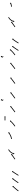

<svg xmlns="http://www.w3.org/2000/svg" viewBox="2248 -2746 512 5057"><g transform="rotate(-90 2504.5 -217.0)"><path d="M-2 3Q-1 1 1 -1Q3 -5 6 -8Q9 -13 13 -17Q17 -23 21 -28Q26 -34 31 -40Q36 -46 41 -52Q46 -59 51 -65Q57 -72 62 -78Q68 -84 73 -90Q78 -96 83 -101V-102Q87 -107 92 -112Q96 -116 100 -120Q103 -123 106 -126Q108 -129 109 -130Q110 -131 111 -132L101 -141L134 -142L135 -109L125 -118Q125 -117 124 -117Q122 -115 120 -113Q117 -110 114 -106Q111 -102 107 -98Q102 -93 98 -88Q93 -83 88 -77Q83 -71 77 -65Q72 -59 67 -52Q62 -46 56 -40Q51 -34 46 -27Q42 -21 37 -16Q33 -10 29 -5Q25 -1 22 4Q19 7 17 11Q15 13 14 15Q13 16 12 17L-4 5Q-3 4 -2 3ZM212 2Q214 0 215 -3Q218 -6 220 -10Q222 -13 227 -20Q231 -25 234 -31Q238 -37 243 -43Q247 -50 252 -56Q257 -63 261 -70Q266 -77 271 -83Q276 -90 281 -96Q286 -102 290 -108Q294 -114 298 -119Q302 -124 305 -128Q308 -132 311 -135Q313 -137 315 -139Q315 -140 316 -141L306 -149L339 -152L341 -119L331 -128Q331 -127 330 -126Q329 -125 326 -122H327Q324 -119 321 -115Q318 -111 314 -107Q310 -102 306 -96Q301 -90 297 -84Q292 -78 287 -71V-72Q283 -65 278 -58Q273 -52 268 -45Q264 -38 259 -32Q255 -26 251 -19Q247 -14 243 -8Q239 -2 237 1Q234 5 232 8Q230 11 229 13Q228 14 228 15L211 3Q212 2 212 2ZM407 4Q409 2 410 0Q412 -4 415 -8Q418 -12 421 -17Q425 -24 428 -29Q432 -35 436 -41Q440 -48 445 -55Q449 -62 453 -69Q458 -76 462 -83Q467 -90 471 -96Q476 -103 480 -109Q484 -115 487 -120Q491 -125 494 -129Q497 -133 499 -137Q501 -139 503 -141Q503 -142 504 -143L493 -151L526 -155L530 -123L520 -131Q519 -130 519 -129Q517 -127 515 -125Q513 -122 510 -118Q507 -113 504 -109Q500 -103 496 -98Q492 -92 488 -85Q484 -79 479 -72Q475 -65 470 -58Q466 -51 461 -44Q457 -38 453 -31Q449 -25 445 -18Q442 -13 438 -7Q435 -1 432 3Q429 7 427 10Q426 13 424 15Q424 16 423 17L406 6Q407 6 407 4Z M835 -88Q837 -89 839 -90Q842 -92 845 -95Q849 -97 853 -100Q857 -103 862 -106Q867 -110 872 -113Q877 -117 883 -121Q888 -125 894 -129Q899 -133 905 -137Q910 -141 915 -144Q920 -148 925 -152Q930 -155 934 -158Q938 -161 942 -163Q945 -166 948 -168Q950 -169 951 -170Q952 -171 953 -171L945 -182L977 -177L972 -144L964 -155Q964 -155 963 -154Q962 -153 961 -152.5Q960 -152 959 -151Q957 -149 954 -147Q950 -145 946 -142Q942 -139 937 -135Q932 -132 927 -128Q922 -124 916 -120Q911 -116 905 -113Q900 -109 894 -105Q889 -101 883 -97Q878 -93 873 -90Q869 -87 864 -84Q860 -81 857 -78Q853 -76 851 -74Q849 -73 847 -71Q846 -71 846 -70L834 -87Q835 -87 835 -88ZM1099 -238Q1099 -238 1099 -238Q1099 -238 1099 -238Q1099 -238 1099 -238Q1099 -238 1099 -238Q1097 -237 1094 -235Q1094 -235 1094 -235Q1094 -235 1094 -235Q1094 -235 1094 -235.5Q1094 -236 1094 -236Q1091 -234 1087 -231Q1087 -231 1087 -231.5Q1087 -232 1087 -232Q1087 -232 1087 -232Q1087 -232 1087 -232Q1083 -229 1078 -226Q1078 -226 1078 -226Q1078 -226 1078 -226Q1078 -226 1078 -226Q1078 -226 1078 -226Q1073 -222 1068 -218Q1068 -218 1068 -218Q1068 -218 1068 -219Q1068 -219 1068 -219Q1068 -219 1068 -219Q1062 -214 1057 -209Q1057 -209 1057 -209Q1057 -209 1057 -210Q1057 -210 1057 -210Q1057 -210 1057 -210Q1051 -204 1046 -199Q1046 -199 1046 -199Q1046 -199 1046 -199Q1046 -199 1046 -199Q1046 -199 1046 -199Q1041 -193 1036 -187Q1036 -187 1036 -187Q1036 -187 1036 -187Q1036 -187 1036 -187.5Q1036 -188 1036 -188Q1031 -181 1026 -175Q1026 -175 1026 -175Q1026 -175 1026 -175Q1026 -175 1026 -175Q1026 -175 1026 -175Q1022 -169 1018 -162Q1018 -162 1018 -162Q1018 -162 1018 -162Q1018 -163 1018 -163Q1018 -163 1018 -163Q1014 -156 1011 -150Q1011 -150 1011 -150Q1011 -150 1011 -150Q1011 -150 1011 -150Q1011 -150 1011 -150Q1008 -144 1006 -139Q1006 -139 1006 -139Q1006 -139 1006 -139Q1006 -139 1006 -139Q1006 -139 1006 -139Q1004 -134 1002 -129Q1002 -129 1002 -129Q1002 -129 1002 -129Q1002 -129 1002 -129Q1002 -129 1002 -129Q1001 -125 1000 -121Q1000 -121 1000 -121Q1000 -121 1000 -121Q1000 -121 1000 -121Q1000 -121 1000 -121Q999 -118 998 -116Q998 -116 998 -116Q998 -116 998 -116Q998 -116 998 -116Q998 -116 998 -116Q998 -115 998 -114L1011 -111L983 -94L966 -122L979 -119Q979 -120 979 -121Q979 -121 979 -121Q979 -121 979 -121Q979 -121 979 -121Q979 -121 979 -121Q980 -123 981 -127Q981 -127 981 -127Q981 -127 981 -127Q981 -127 981 -127Q981 -127 981 -127Q982 -131 983 -135Q983 -135 983 -135Q983 -135 983 -135Q983 -135 983 -135Q983 -135 983 -135Q985 -141 988 -146Q988 -146 988 -146Q988 -146 988 -146Q988 -146 988 -146Q988 -146 988 -146Q990 -153 993 -159Q993 -159 993 -159Q993 -159 993 -159Q993 -159 993 -159Q993 -159 993 -159Q997 -166 1001 -173Q1001 -173 1001 -173Q1001 -173 1001 -173Q1001 -173 1001 -173Q1001 -173 1001 -173Q1005 -180 1010 -187Q1010 -187 1010 -187Q1010 -187 1010 -187Q1010 -187 1010 -187Q1010 -187 1010 -187Q1015 -194 1020 -200Q1020 -200 1020 -200Q1020 -200 1020 -200Q1020 -200 1020 -200Q1020 -200 1020 -200Q1026 -207 1032 -213Q1032 -213 1032 -213Q1032 -213 1032 -213Q1032 -213 1032 -213Q1032 -213 1032 -213Q1038 -219 1044 -224Q1044 -224 1044 -224Q1044 -224 1044 -224Q1044 -224 1044 -224.5Q1044 -225 1044 -225Q1050 -230 1055 -234Q1055 -234 1055.5 -234Q1056 -234 1056 -234Q1056 -234 1056 -234Q1056 -234 1056 -234Q1061 -239 1067 -242Q1067 -242 1067 -242Q1067 -242 1067 -242Q1067 -243 1067 -243Q1067 -243 1067 -243Q1072 -246 1077 -249Q1077 -249 1077 -249Q1077 -249 1077 -249Q1077 -249 1077 -249Q1077 -249 1077 -249Q1081 -251 1085 -253Q1085 -253 1085 -253Q1085 -253 1085 -253Q1085 -253 1085 -253Q1085 -253 1085 -253Q1088 -255 1090 -256Q1090 -256 1090 -256Q1090 -256 1090 -256Q1090 -256 1090 -256Q1090 -256 1090 -256Q1091 -256 1092 -257L1100 -239Q1100 -238 1099 -238Z M1374 -183Q1374 -183 1374 -183Q1374 -183 1374 -183Q1374 -183 1374 -183Q1374 -183 1374 -183Q1376 -183 1379 -183Q1379 -183 1379 -183Q1379 -183 1379 -183Q1379 -183 1379 -183Q1379 -183 1379 -183Q1383 -183 1387 -184Q1387 -184 1387 -184Q1387 -184 1387 -184Q1387 -184 1387 -184Q1387 -184 1387 -184Q1392 -184 1398 -185Q1398 -185 1397.5 -185Q1397 -185 1397 -185Q1397 -185 1397 -185Q1397 -185 1397 -185Q1403 -187 1410 -188Q1410 -188 1410 -188Q1410 -188 1410 -188Q1410 -188 1410 -188Q1410 -188 1410 -188Q1416 -190 1423 -192Q1423 -192 1423 -192Q1423 -192 1423 -192Q1423 -192 1423 -192Q1423 -192 1423 -192Q1430 -194 1438 -197Q1438 -197 1438 -197Q1438 -197 1438 -197Q1438 -197 1438 -197Q1438 -197 1438 -197Q1445 -200 1452 -203Q1452 -203 1452 -203Q1452 -203 1452 -203Q1452 -203 1452 -203Q1452 -203 1452 -203Q1460 -206 1467 -210Q1467 -210 1467 -210Q1467 -210 1467 -210Q1467 -210 1467 -210Q1467 -210 1467 -210Q1474 -213 1481 -217Q1481 -217 1481 -217Q1481 -217 1481 -217Q1481 -217 1481 -217Q1481 -217 1481 -217Q1487 -221 1493 -224Q1493 -224 1493 -224Q1493 -224 1493 -224Q1493 -224 1493 -224Q1493 -224 1493 -224Q1499 -228 1504 -231Q1504 -231 1504 -231Q1504 -231 1504 -231Q1504 -231 1504 -231Q1504 -231 1504 -231Q1509 -234 1514 -237Q1514 -237 1514 -237Q1514 -237 1514 -237Q1514 -237 1514 -237Q1514 -237 1514 -237Q1518 -240 1521 -242Q1523 -244 1525 -245Q1526 -246 1527 -246L1519 -257L1552 -251L1546 -219L1538 -230Q1538 -229 1537 -229Q1535 -227 1532 -225Q1529 -223 1525 -220Q1525 -220 1525 -220Q1525 -220 1525 -220Q1525 -220 1525 -220Q1525 -220 1525 -220Q1520 -217 1515 -214Q1515 -214 1515 -214Q1515 -214 1515 -214Q1515 -214 1515 -214Q1515 -214 1515 -214Q1509 -211 1503 -207Q1503 -207 1503 -207Q1503 -207 1503 -207Q1503 -207 1503 -207Q1503 -207 1503 -207Q1497 -203 1490 -200Q1490 -200 1490 -200Q1490 -200 1490 -200Q1490 -200 1490 -200Q1490 -200 1490 -200Q1483 -196 1476 -192Q1476 -192 1476 -192Q1476 -192 1476 -192Q1476 -192 1476 -192Q1476 -192 1476 -192Q1468 -188 1461 -185Q1461 -185 1461 -185Q1461 -185 1461 -185Q1461 -185 1460.5 -185Q1460 -185 1460 -185Q1453 -181 1445 -178Q1445 -178 1445 -178Q1445 -178 1445 -178Q1445 -178 1445 -178Q1445 -178 1445 -178Q1437 -175 1429 -173Q1429 -173 1429 -173Q1429 -173 1429 -173Q1429 -173 1429 -173Q1429 -173 1429 -173Q1422 -171 1415 -169Q1415 -169 1415 -169Q1415 -169 1415 -169Q1414 -169 1414 -169Q1414 -169 1414 -169Q1407 -167 1401 -166Q1401 -166 1401 -166Q1401 -166 1401 -166Q1401 -166 1401 -166Q1401 -166 1401 -166Q1395 -165 1389 -164Q1389 -164 1389 -164Q1389 -164 1389 -164Q1389 -164 1389 -164Q1389 -164 1389 -164Q1384 -163 1380 -163Q1380 -163 1380 -163Q1380 -163 1380 -163Q1380 -163 1380 -163Q1380 -163 1380 -163Q1377 -163 1374 -163Q1374 -163 1374 -163Q1374 -163 1374 -163Q1374 -163 1374 -163Q1374 -163 1374 -163Q1373 -163 1372 -163V-183Q1373 -183 1374 -183Z M1704 -88Q1706 -89 1708 -91Q1712 -93 1715 -96Q1720 -99 1724 -103Q1730 -107 1735 -111Q1735 -111 1735 -111Q1735 -111 1735 -111Q1735 -111 1735 -111Q1735 -111 1735 -111Q1741 -115 1747 -120Q1747 -120 1747 -120Q1747 -120 1747 -120Q1747 -120 1747 -120Q1747 -120 1747 -120Q1753 -125 1759 -130Q1759 -130 1759 -130Q1759 -130 1759 -130Q1759 -130 1759 -129.5Q1759 -129 1759 -129Q1765 -135 1771 -140Q1771 -140 1771 -140Q1771 -140 1771 -140Q1771 -140 1771 -140Q1771 -140 1771 -140Q1778 -145 1784 -151Q1784 -151 1784 -151Q1784 -151 1784 -151Q1784 -151 1784 -151Q1784 -151 1784 -151Q1790 -156 1795 -161Q1795 -161 1795 -161Q1795 -161 1795 -161Q1795 -161 1795 -161Q1795 -161 1795 -161Q1801 -166 1806 -171Q1806 -171 1806 -171Q1806 -171 1806 -171Q1806 -171 1806 -171Q1806 -171 1806 -171Q1811 -176 1815 -181Q1815 -181 1815 -181Q1815 -181 1815 -181Q1815 -181 1815 -181Q1815 -181 1815 -181Q1819 -185 1823 -189Q1826 -192 1828 -195Q1831 -197 1832 -199Q1833 -200 1833 -201L1824 -209L1856 -211L1858 -179L1848 -187Q1848 -187 1847 -186Q1845 -184 1843 -182Q1840 -179 1837 -175Q1833 -171 1829 -167Q1829 -167 1829 -167Q1829 -167 1829 -167Q1829 -167 1829 -167Q1829 -167 1829 -167Q1825 -162 1820 -157Q1820 -157 1820 -157Q1820 -157 1820 -157Q1820 -157 1820 -157Q1820 -157 1820 -157Q1814 -152 1809 -147Q1809 -147 1809 -147Q1809 -147 1809 -147Q1809 -147 1809 -147Q1809 -147 1809 -147Q1803 -141 1797 -136Q1797 -136 1797 -136Q1797 -136 1797 -136Q1797 -136 1797 -136Q1797 -136 1797 -136Q1791 -130 1784 -125Q1784 -125 1784 -125Q1784 -125 1784 -125Q1784 -125 1784 -125Q1784 -125 1784 -125Q1778 -119 1772 -114Q1772 -114 1772 -114Q1772 -114 1772 -114Q1772 -114 1772 -114Q1772 -114 1772 -114Q1765 -109 1759 -104Q1759 -104 1759 -104Q1759 -104 1759 -104Q1759 -104 1759 -104Q1759 -104 1759 -104Q1753 -99 1747 -95Q1747 -95 1747 -95Q1747 -95 1747 -95Q1747 -95 1747 -95Q1747 -95 1747 -95Q1742 -91 1736 -87Q1731 -83 1727 -80Q1723 -77 1720 -75Q1717 -73 1715 -72Q1714 -71 1714 -70L1702 -87Q1703 -87 1704 -88ZM1863 -352Q1864 -352 1864.5 -352Q1865 -352 1866 -352Q1867 -352 1868 -352Q1869 -352 1870 -352Q1871 -352 1872.5 -352Q1874 -352 1876 -352Q1877 -352 1879 -352Q1881 -352 1882 -352Q1884 -352 1886 -352Q1888 -352 1890 -352Q1892 -352 1894 -352Q1896 -352 1898 -352Q1900 -352 1902 -352Q1904 -352 1906 -352Q1908 -352 1910 -352Q1912 -352 1914 -352Q1916 -352 1918 -352Q1920 -352 1922 -352Q1924 -352 1925.5 -352Q1927 -352 1929 -352Q1931 -352 1932.5 -352Q1934 -352 1936 -352Q1937 -352 1938.5 -352Q1940 -352 1941 -352Q1943 -352 1944 -352Q1945 -352 1946 -352Q1946 -352 1947 -352Q1948 -352 1949 -352Q1949 -352 1949 -352Q1949 -352 1950 -352V-365L1973 -342L1950 -319V-332Q1949 -332 1949 -332Q1949 -332 1949 -332Q1948 -332 1947 -332Q1946 -332 1946 -332Q1945 -332 1944 -332Q1943 -332 1941 -332Q1940 -332 1938.5 -332Q1937 -332 1936 -332Q1934 -332 1932.5 -332Q1931 -332 1929 -332Q1927 -332 1925.5 -332Q1924 -332 1922 -332Q1920 -332 1918 -332Q1916 -332 1914 -332Q1912 -332 1910 -332Q1908 -332 1906 -332Q1904 -332 1902 -332Q1900 -332 1898 -332Q1896 -332 1894 -332Q1892 -332 1890 -332Q1888 -332 1886 -332Q1884 -332 1882 -332Q1881 -332 1879 -332Q1877 -332 1876 -332Q1874 -332 1872.5 -332Q1871 -332 1870 -332Q1869 -332 1868 -332Q1867 -332 1866 -332Q1865 -332 1864.5 -332Q1864 -332 1863 -332Q1863 -332 1862.5 -332Q1862 -332 1862 -332V-352Q1862 -352 1862.5 -352Q1863 -352 1863 -352Z M2078 -88Q2080 -89 2082 -91Q2085 -93 2089 -96Q2093 -99 2098 -103Q2103 -107 2109 -111Q2115 -115 2121 -120Q2127 -125 2133 -130Q2140 -135 2146 -140Q2153 -145 2159 -150Q2166 -155 2172 -160Q2178 -164 2184 -169Q2189 -173 2194 -177Q2199 -181 2203 -184Q2206 -187 2210 -190Q2212 -192 2214 -193Q2215 -194 2215 -195L2207 -205L2240 -201L2236 -169L2228 -179Q2227 -179 2226 -178Q2225 -176 2222 -174Q2219 -172 2215 -169Q2211 -165 2206 -162Q2201 -158 2196 -153Q2190 -149 2184 -144Q2178 -139 2172 -134Q2165 -129 2159 -124Q2152 -119 2146 -114Q2139 -109 2133 -104Q2127 -99 2121 -95Q2115 -91 2110 -87Q2105 -83 2101 -80Q2097 -77 2094 -75Q2091 -73 2089 -72Q2088 -71 2088 -70L2076 -87Q2077 -87 2078 -88ZM2410 -384Q2410 -384 2410 -384Q2410 -384 2410 -384Q2410 -384 2410 -384Q2410 -384 2410 -384Q2409 -384 2408 -384Q2408 -384 2408 -384Q2408 -384 2408 -384Q2407 -384 2407 -384Q2407 -384 2407 -384Q2406 -384 2404 -385Q2404 -385 2404 -385Q2404 -385 2404 -385Q2404 -385 2403.5 -385Q2403 -385 2403 -385Q2401 -386 2399 -386Q2399 -386 2399 -386.5Q2399 -387 2399 -387Q2399 -387 2398.5 -387Q2398 -387 2398 -387Q2396 -388 2394 -389Q2394 -389 2394 -389.5Q2394 -390 2393 -390Q2393 -390 2393 -390Q2393 -390 2393 -390Q2391 -392 2389 -394Q2389 -394 2388.5 -394Q2388 -394 2388 -394Q2388 -394 2388 -394.5Q2388 -395 2388 -395Q2386 -397 2384 -400Q2384 -400 2384 -400Q2384 -400 2384 -400Q2384 -400 2384 -400.5Q2384 -401 2384 -401Q2383 -404 2382 -407Q2382 -407 2382 -407Q2382 -407 2382 -407Q2382 -408 2382 -408Q2382 -408 2382 -408Q2381 -411 2381 -414Q2381 -414 2381 -414.5Q2381 -415 2381 -415Q2381 -415 2381 -415Q2381 -415 2381 -415Q2381 -419 2382 -422Q2382 -422 2382 -422Q2382 -422 2382 -422Q2382 -422 2382 -422Q2382 -422 2382 -422Q2383 -425 2384 -428Q2384 -428 2384.5 -428Q2385 -428 2385 -428Q2385 -429 2385 -429Q2385 -429 2385 -429Q2386 -431 2388 -433Q2388 -433 2388 -433Q2388 -433 2388 -433Q2388 -434 2388 -434Q2388 -434 2388 -434Q2390 -435 2392 -437Q2392 -437 2392 -437Q2392 -437 2392 -437Q2392 -437 2392 -437Q2392 -437 2392 -437Q2394 -438 2395 -439Q2395 -439 2395 -439Q2395 -439 2395 -439Q2395 -439 2395 -439.5Q2395 -440 2395 -440Q2396 -440 2397 -441Q2397 -441 2397 -441Q2397 -441 2397 -441Q2397 -441 2397 -441Q2397 -441 2397 -441Q2398 -441 2398 -441L2392 -453L2423 -442L2412 -411L2407 -423Q2407 -423 2406 -423Q2406 -423 2406 -423Q2406 -423 2406 -423Q2406 -423 2406 -423Q2406 -423 2406 -423Q2406 -423 2406 -422Q2406 -422 2406 -422Q2406 -422 2406 -422Q2406 -423 2406 -423Q2406 -423 2406 -423Q2405 -422 2404 -422Q2404 -422 2404.5 -422Q2405 -422 2405 -422Q2405 -422 2405 -422Q2405 -422 2405 -422Q2404 -421 2403 -420Q2403 -420 2403 -420Q2403 -420 2403 -421Q2403 -421 2403.5 -421Q2404 -421 2404 -421Q2403 -420 2402 -419Q2402 -419 2402 -419Q2402 -419 2402 -419Q2402 -419 2402 -419Q2402 -419 2402 -419Q2402 -418 2401 -416Q2401 -416 2401 -416.5Q2401 -417 2401 -417Q2401 -417 2401 -417Q2401 -417 2401 -417Q2401 -416 2401 -414Q2401 -414 2401 -414Q2401 -414 2401 -414Q2401 -414 2401 -414.5Q2401 -415 2401 -415Q2401 -413 2401 -411Q2401 -411 2401 -411.5Q2401 -412 2401 -412Q2401 -412 2401 -412Q2401 -412 2401 -412Q2402 -411 2402 -409Q2402 -409 2402 -409Q2402 -409 2402 -409Q2402 -410 2402 -410Q2402 -410 2402 -410Q2403 -408 2404 -407Q2404 -407 2404 -407Q2404 -407 2403 -407Q2403 -408 2403 -408Q2403 -408 2403 -408Q2404 -407 2405 -406Q2405 -406 2405 -406Q2405 -406 2405 -406Q2405 -406 2405 -406Q2405 -406 2405 -406Q2406 -405 2407 -405Q2407 -405 2407 -405Q2407 -405 2407 -405Q2407 -405 2407 -405Q2407 -405 2407 -405Q2408 -405 2409 -404Q2409 -404 2409 -404Q2409 -404 2409 -404Q2408 -404 2408 -404Q2408 -404 2408 -404Q2409 -404 2410 -404Q2410 -404 2410 -404Q2410 -404 2410 -404Q2410 -404 2410 -404Q2410 -404 2410 -404Q2410 -404 2411 -404Q2411 -404 2411 -404Q2411 -404 2411 -404Q2411 -404 2411 -404Q2411 -404 2411 -404Q2411 -404 2411 -404V-384Q2411 -384 2410 -384Z M2441 -88Q2443 -89 2445 -91Q2448 -93 2452 -96Q2456 -99 2461 -103Q2466 -107 2472 -111Q2478 -115 2484 -120Q2490 -124 2497 -129Q2503 -134 2510 -139Q2516 -144 2523 -149Q2529 -154 2536 -159Q2542 -163 2548 -168Q2553 -172 2558 -176Q2563 -180 2567 -183Q2571 -186 2574 -188Q2577 -190 2578 -192Q2579 -192 2580 -193L2572 -203L2604 -199L2600 -167L2592 -177Q2592 -177 2591 -176Q2589 -175 2586 -173Q2583 -170 2579 -167Q2575 -164 2570 -160Q2565 -156 2560 -152Q2554 -148 2548 -143Q2542 -138 2535 -133Q2529 -128 2522 -123Q2515 -118 2509 -113Q2502 -108 2496 -104Q2490 -99 2484 -95Q2478 -90 2473 -87Q2468 -83 2464 -80Q2460 -77 2457 -75Q2454 -73 2452 -72Q2451 -71 2451 -70L2439 -87Q2440 -87 2441 -88Z M2829 -88Q2831 -89 2833 -91Q2836 -93 2840 -96Q2844 -99 2849 -103Q2854 -107 2860 -111Q2866 -115 2872 -120Q2878 -124 2885 -129Q2891 -134 2898 -139Q2904 -144 2911 -149Q2917 -154 2924 -159Q2930 -163 2936 -168Q2941 -172 2946 -176Q2951 -180 2955 -183Q2959 -186 2962 -188Q2965 -190 2966 -192Q2967 -192 2968 -193L2960 -203L2992 -199L2988 -167L2980 -177Q2980 -177 2979 -176Q2977 -175 2974 -173Q2971 -170 2967 -167Q2963 -164 2958 -160Q2953 -156 2948 -152Q2942 -148 2936 -143Q2930 -138 2923 -133Q2917 -128 2910 -123Q2903 -118 2897 -113Q2890 -108 2884 -104Q2878 -99 2872 -95Q2866 -90 2861 -87Q2856 -83 2852 -80Q2848 -77 2845 -75Q2842 -73 2840 -72Q2839 -71 2839 -70L2827 -87Q2828 -87 2829 -88Z M3217 -88Q3219 -89 3221 -91Q3224 -93 3228 -96Q3232 -99 3237 -103Q3242 -107 3248 -111Q3254 -115 3260 -120Q3266 -125 3272 -130Q3279 -135 3285 -140Q3292 -145 3298 -150Q3305 -155 3311 -160Q3317 -164 3323 -169Q3328 -173 3333 -177Q3338 -181 3342 -184Q3345 -187 3349 -190Q3351 -192 3353 -193Q3354 -194 3354 -195L3346 -205L3379 -201L3375 -169L3367 -179Q3366 -179 3365 -178Q3364 -176 3361 -174Q3358 -172 3354 -169Q3350 -165 3345 -162Q3340 -158 3335 -153Q3329 -149 3323 -144Q3317 -139 3311 -134Q3304 -129 3298 -124Q3291 -119 3285 -114Q3278 -109 3272 -104Q3266 -99 3260 -95Q3254 -91 3249 -87Q3244 -83 3240 -80Q3236 -77 3233 -75Q3230 -73 3228 -72Q3227 -71 3227 -70L3215 -87Q3216 -87 3217 -88ZM3549 -384Q3549 -384 3549 -384Q3549 -384 3549 -384Q3549 -384 3549 -384Q3549 -384 3549 -384Q3548 -384 3547 -384Q3547 -384 3547 -384Q3547 -384 3547 -384Q3546 -384 3546 -384Q3546 -384 3546 -384Q3545 -384 3543 -385Q3543 -385 3543 -385Q3543 -385 3543 -385Q3543 -385 3542.5 -385Q3542 -385 3542 -385Q3540 -386 3538 -386Q3538 -386 3538 -386.5Q3538 -387 3538 -387Q3538 -387 3537.5 -387Q3537 -387 3537 -387Q3535 -388 3533 -389Q3533 -389 3533 -389.5Q3533 -390 3532 -390Q3532 -390 3532 -390Q3532 -390 3532 -390Q3530 -392 3528 -394Q3528 -394 3527.5 -394Q3527 -394 3527 -394Q3527 -394 3527 -394.5Q3527 -395 3527 -395Q3525 -397 3523 -400Q3523 -400 3523 -400Q3523 -400 3523 -400Q3523 -400 3523 -400.5Q3523 -401 3523 -401Q3522 -404 3521 -407Q3521 -407 3521 -407Q3521 -407 3521 -407Q3521 -408 3521 -408Q3521 -408 3521 -408Q3520 -411 3520 -414Q3520 -414 3520 -414.5Q3520 -415 3520 -415Q3520 -415 3520 -415Q3520 -415 3520 -415Q3520 -419 3521 -422Q3521 -422 3521 -422Q3521 -422 3521 -422Q3521 -422 3521 -422Q3521 -422 3521 -422Q3522 -425 3523 -428Q3523 -428 3523.5 -428Q3524 -428 3524 -428Q3524 -429 3524 -429Q3524 -429 3524 -429Q3525 -431 3527 -433Q3527 -433 3527 -433Q3527 -433 3527 -433Q3527 -434 3527 -434Q3527 -434 3527 -434Q3529 -435 3531 -437Q3531 -437 3531 -437Q3531 -437 3531 -437Q3531 -437 3531 -437Q3531 -437 3531 -437Q3533 -438 3534 -439Q3534 -439 3534 -439Q3534 -439 3534 -439Q3534 -439 3534 -439.5Q3534 -440 3534 -440Q3535 -440 3536 -441Q3536 -441 3536 -441Q3536 -441 3536 -441Q3536 -441 3536 -441Q3536 -441 3536 -441Q3537 -441 3537 -441L3531 -453L3562 -442L3551 -411L3546 -423Q3546 -423 3545 -423Q3545 -423 3545 -423Q3545 -423 3545 -423Q3545 -423 3545 -423Q3545 -423 3545 -423Q3545 -423 3545 -422Q3545 -422 3545 -422Q3545 -422 3545 -422Q3545 -423 3545 -423Q3545 -423 3545 -423Q3544 -422 3543 -422Q3543 -422 3543.5 -422Q3544 -422 3544 -422Q3544 -422 3544 -422Q3544 -422 3544 -422Q3543 -421 3542 -420Q3542 -420 3542 -420Q3542 -420 3542 -421Q3542 -421 3542.5 -421Q3543 -421 3543 -421Q3542 -420 3541 -419Q3541 -419 3541 -419Q3541 -419 3541 -419Q3541 -419 3541 -419Q3541 -419 3541 -419Q3541 -418 3540 -416Q3540 -416 3540 -416.5Q3540 -417 3540 -417Q3540 -417 3540 -417Q3540 -417 3540 -417Q3540 -416 3540 -414Q3540 -414 3540 -414Q3540 -414 3540 -414Q3540 -414 3540 -414.5Q3540 -415 3540 -415Q3540 -413 3540 -411Q3540 -411 3540 -411.5Q3540 -412 3540 -412Q3540 -412 3540 -412Q3540 -412 3540 -412Q3541 -411 3541 -409Q3541 -409 3541 -409Q3541 -409 3541 -409Q3541 -410 3541 -410Q3541 -410 3541 -410Q3542 -408 3543 -407Q3543 -407 3543 -407Q3543 -407 3542 -407Q3542 -408 3542 -408Q3542 -408 3542 -408Q3543 -407 3544 -406Q3544 -406 3544 -406Q3544 -406 3544 -406Q3544 -406 3544 -406Q3544 -406 3544 -406Q3545 -405 3546 -405Q3546 -405 3546 -405Q3546 -405 3546 -405Q3546 -405 3546 -405Q3546 -405 3546 -405Q3547 -405 3548 -404Q3548 -404 3548 -404Q3548 -404 3548 -404Q3547 -404 3547 -404Q3547 -404 3547 -404Q3548 -404 3549 -404Q3549 -404 3549 -404Q3549 -404 3549 -404Q3549 -404 3549 -404Q3549 -404 3549 -404Q3549 -404 3550 -404Q3550 -404 3550 -404Q3550 -404 3550 -404Q3550 -404 3550 -404Q3550 -404 3550 -404Q3550 -404 3550 -404V-384Q3550 -384 3549 -384Z M3580 -88Q3582 -89 3584 -91Q3587 -93 3591 -96Q3596 -99 3600 -103Q3600 -103 3600 -103Q3600 -103 3600 -103Q3600 -103 3600 -103Q3600 -103 3600 -103Q3605 -107 3611 -111Q3611 -111 3611 -111Q3611 -111 3611 -111Q3611 -111 3611 -111Q3611 -111 3611 -111Q3616 -115 3622 -120Q3622 -120 3622 -120Q3622 -120 3622 -120Q3622 -120 3622 -120Q3622 -120 3622 -120Q3628 -125 3634 -130Q3634 -130 3634 -130Q3634 -130 3634 -130Q3634 -130 3634 -130Q3634 -130 3634 -130Q3641 -135 3647 -140Q3647 -140 3647 -140Q3647 -140 3647 -140Q3647 -140 3647 -140Q3647 -140 3647 -140Q3653 -146 3659 -151Q3659 -151 3659 -151Q3659 -151 3659 -151Q3659 -151 3659 -151Q3659 -151 3659 -151Q3665 -157 3670 -162Q3670 -162 3670 -162Q3670 -162 3670 -162Q3670 -162 3670 -162Q3670 -162 3670 -162Q3676 -167 3681 -172Q3681 -172 3681 -172Q3681 -172 3681 -172Q3681 -172 3681 -172Q3681 -172 3681 -172Q3686 -177 3690 -182Q3694 -186 3698 -190Q3701 -193 3704 -196Q3706 -198 3708 -200Q3708 -201 3709 -202L3699 -211L3732 -212L3733 -179L3724 -188Q3723 -187 3722 -186Q3721 -185 3719 -182Q3716 -179 3712 -176Q3709 -172 3705 -168Q3700 -163 3695 -158Q3695 -158 3695 -158Q3695 -158 3695 -158Q3695 -158 3695 -158Q3695 -158 3695 -158Q3690 -153 3684 -148Q3684 -148 3684 -148Q3684 -148 3684 -148Q3684 -148 3684 -148Q3684 -148 3684 -148Q3678 -142 3672 -137Q3672 -137 3672 -137Q3672 -137 3672 -137Q3672 -137 3672 -137Q3672 -137 3672 -137Q3666 -131 3660 -125Q3660 -125 3660 -125Q3660 -125 3660 -125Q3660 -125 3660 -125Q3660 -125 3660 -125Q3654 -120 3647 -115Q3647 -115 3647 -115Q3647 -115 3647 -115Q3647 -115 3647 -115Q3647 -115 3647 -115Q3641 -109 3635 -104Q3635 -104 3635 -104Q3635 -104 3635 -104Q3635 -104 3635 -104Q3635 -104 3635 -104Q3629 -99 3623 -95Q3623 -95 3623 -95Q3623 -95 3623 -95Q3623 -95 3623 -95Q3623 -95 3623 -95Q3617 -91 3612 -87Q3612 -87 3612 -87Q3612 -87 3612 -87Q3612 -87 3612 -87Q3612 -87 3612 -87Q3607 -83 3603 -80Q3599 -77 3596 -75Q3593 -73 3591 -72Q3590 -71 3590 -70L3578 -87Q3579 -87 3580 -88ZM3697 4Q3699 2 3700 -1Q3702 -4 3705 -8Q3708 -12 3711 -18Q3714 -22 3719 -29Q3723 -35 3727 -41Q3731 -48 3736 -55Q3740 -62 3745 -69Q3750 -76 3754 -82Q3759 -89 3763 -96Q3768 -102 3772 -108Q3777 -113 3780 -119Q3784 -124 3787 -128Q3790 -132 3793 -135Q3795 -137 3796 -139Q3797 -140 3798 -141L3787 -149L3820 -153L3823 -120L3813 -128Q3813 -127 3812 -127Q3811 -125 3809 -122Q3806 -119 3803 -116Q3800 -111 3796 -107Q3793 -102 3788 -96Q3784 -90 3780 -84Q3775 -78 3771 -71Q3766 -64 3761 -57Q3757 -51 3752 -44Q3748 -37 3743 -30H3744Q3740 -25 3735 -18Q3731 -11 3728 -7Q3725 -1 3722 3Q3719 7 3717 10Q3715 13 3714 15Q3713 16 3713 17L3696 5Q3697 4 3697 4ZM3891 7Q3893 5 3894 2Q3896 -2 3899 -6Q3902 -10 3905 -15Q3908 -21 3912 -27Q3916 -33 3920 -40Q3924 -46 3929 -53Q3933 -60 3938 -67Q3943 -74 3947 -81Q3952 -88 3957 -94Q3961 -100 3965 -106Q3970 -112 3973 -117Q3977 -122 3980 -126Q3983 -130 3986 -133Q3988 -136 3989 -138Q3990 -139 3991 -139L3980 -148L4013 -151L4017 -118L4006 -127Q4006 -126 4005 -125Q4004 -123 4002 -121Q3999 -118 3996 -114Q3993 -110 3989 -105Q3986 -100 3981 -94H3982Q3977 -89 3973 -82Q3968 -76 3964 -69Q3959 -63 3954 -56Q3950 -49 3945 -42Q3941 -35 3937 -29Q3933 -22 3929 -16Q3925 -10 3922 -5Q3919 0 3916 5Q3913 9 3911 12Q3910 15 3909 17Q3908 18 3908 19L3890 8Q3891 8 3891 7Z M4319 -88Q4321 -89 4323 -90Q4326 -92 4329 -95Q4333 -97 4337 -100Q4341 -103 4346 -106Q4351 -110 4356 -113Q4361 -117 4367 -121Q4372 -125 4378 -129Q4383 -133 4389 -137Q4394 -141 4399 -144Q4404 -148 4409 -152Q4414 -155 4418 -158Q4422 -161 4426 -163Q4429 -166 4432 -168Q4434 -169 4435 -170Q4436 -171 4437 -171L4429 -182L4461 -177L4456 -144L4448 -155Q4448 -155 4447 -154Q4446 -153 4445 -152.5Q4444 -152 4443 -151Q4441 -149 4438 -147Q4434 -145 4430 -142Q4426 -139 4421 -135Q4416 -132 4411 -128Q4406 -124 4400 -120Q4395 -116 4389 -113Q4384 -109 4378 -105Q4373 -101 4367 -97Q4362 -93 4357 -90Q4353 -87 4348 -84Q4344 -81 4341 -78Q4337 -76 4335 -74Q4333 -73 4331 -71Q4330 -71 4330 -70L4318 -87Q4319 -87 4319 -88ZM4583 -238Q4583 -238 4583 -238Q4583 -238 4583 -238Q4583 -238 4583 -238Q4583 -238 4583 -238Q4581 -237 4578 -235Q4578 -235 4578 -235Q4578 -235 4578 -235Q4578 -235 4578 -235.5Q4578 -236 4578 -236Q4575 -234 4571 -231Q4571 -231 4571 -231.5Q4571 -232 4571 -232Q4571 -232 4571 -232Q4571 -232 4571 -232Q4567 -229 4562 -226Q4562 -226 4562 -226Q4562 -226 4562 -226Q4562 -226 4562 -226Q4562 -226 4562 -226Q4557 -222 4552 -218Q4552 -218 4552 -218Q4552 -218 4552 -219Q4552 -219 4552 -219Q4552 -219 4552 -219Q4546 -214 4541 -209Q4541 -209 4541 -209Q4541 -209 4541 -210Q4541 -210 4541 -210Q4541 -210 4541 -210Q4535 -204 4530 -199Q4530 -199 4530 -199Q4530 -199 4530 -199Q4530 -199 4530 -199Q4530 -199 4530 -199Q4525 -193 4520 -187Q4520 -187 4520 -187Q4520 -187 4520 -187Q4520 -187 4520 -187.5Q4520 -188 4520 -188Q4515 -181 4510 -175Q4510 -175 4510 -175Q4510 -175 4510 -175Q4510 -175 4510 -175Q4510 -175 4510 -175Q4506 -169 4502 -162Q4502 -162 4502 -162Q4502 -162 4502 -162Q4502 -163 4502 -163Q4502 -163 4502 -163Q4498 -156 4495 -150Q4495 -150 4495 -150Q4495 -150 4495 -150Q4495 -150 4495 -150Q4495 -150 4495 -150Q4492 -144 4490 -139Q4490 -139 4490 -139Q4490 -139 4490 -139Q4490 -139 4490 -139Q4490 -139 4490 -139Q4488 -134 4486 -129Q4486 -129 4486 -129Q4486 -129 4486 -129Q4486 -129 4486 -129Q4486 -129 4486 -129Q4485 -125 4484 -121Q4484 -121 4484 -121Q4484 -121 4484 -121Q4484 -121 4484 -121Q4484 -121 4484 -121Q4483 -118 4482 -116Q4482 -116 4482 -116Q4482 -116 4482 -116Q4482 -116 4482 -116Q4482 -116 4482 -116Q4482 -115 4482 -114L4495 -111L4467 -94L4450 -122L4463 -119Q4463 -120 4463 -121Q4463 -121 4463 -121Q4463 -121 4463 -121Q4463 -121 4463 -121Q4463 -121 4463 -121Q4464 -123 4465 -127Q4465 -127 4465 -127Q4465 -127 4465 -127Q4465 -127 4465 -127Q4465 -127 4465 -127Q4466 -131 4467 -135Q4467 -135 4467 -135Q4467 -135 4467 -135Q4467 -135 4467 -135Q4467 -135 4467 -135Q4469 -141 4472 -146Q4472 -146 4472 -146Q4472 -146 4472 -146Q4472 -146 4472 -146Q4472 -146 4472 -146Q4474 -153 4477 -159Q4477 -159 4477 -159Q4477 -159 4477 -159Q4477 -159 4477 -159Q4477 -159 4477 -159Q4481 -166 4485 -173Q4485 -173 4485 -173Q4485 -173 4485 -173Q4485 -173 4485 -173Q4485 -173 4485 -173Q4489 -180 4494 -187Q4494 -187 4494 -187Q4494 -187 4494 -187Q4494 -187 4494 -187Q4494 -187 4494 -187Q4499 -194 4504 -200Q4504 -200 4504 -200Q4504 -200 4504 -200Q4504 -200 4504 -200Q4504 -200 4504 -200Q4510 -207 4516 -213Q4516 -213 4516 -213Q4516 -213 4516 -213Q4516 -213 4516 -213Q4516 -213 4516 -213Q4522 -219 4528 -224Q4528 -224 4528 -224Q4528 -224 4528 -224Q4528 -224 4528 -224.5Q4528 -225 4528 -225Q4534 -230 4539 -234Q4539 -234 4539.5 -234Q4540 -234 4540 -234Q4540 -234 4540 -234Q4540 -234 4540 -234Q4545 -239 4551 -242Q4551 -242 4551 -242Q4551 -242 4551 -242Q4551 -243 4551 -243Q4551 -243 4551 -243Q4556 -246 4561 -249Q4561 -249 4561 -249Q4561 -249 4561 -249Q4561 -249 4561 -249Q4561 -249 4561 -249Q4565 -251 4569 -253Q4569 -253 4569 -253Q4569 -253 4569 -253Q4569 -253 4569 -253Q4569 -253 4569 -253Q4572 -255 4574 -256Q4574 -256 4574 -256Q4574 -256 4574 -256Q4574 -256 4574 -256Q4574 -256 4574 -256Q4575 -256 4576 -257L4584 -239Q4584 -238 4583 -238Z M4857 -183Q4858 -183 4860 -183Q4860 -183 4860 -183Q4860 -183 4860 -183Q4860 -183 4860 -183Q4860 -183 4860 -183Q4862 -183 4864 -183Q4864 -183 4864 -183Q4864 -183 4864 -183Q4864 -183 4864 -183Q4864 -183 4864 -183Q4867 -183 4869 -183Q4869 -183 4869 -183Q4869 -183 4869 -183Q4869 -183 4869 -183Q4869 -183 4869 -183Q4872 -183 4876 -184Q4876 -184 4876 -184Q4876 -184 4876 -184Q4876 -184 4876 -184Q4876 -184 4876 -184Q4879 -184 4883 -184Q4883 -184 4883 -184Q4883 -184 4883 -184Q4883 -184 4883 -184Q4883 -184 4883 -184Q4887 -185 4890 -186Q4890 -186 4890 -186Q4890 -186 4890 -186Q4890 -186 4890 -186Q4890 -186 4890 -186Q4894 -186 4898 -187Q4898 -187 4898 -187Q4898 -187 4898 -187Q4898 -187 4898 -187Q4898 -187 4898 -187Q4902 -188 4906 -189Q4906 -189 4906 -189Q4906 -189 4906 -189Q4906 -189 4906 -189Q4906 -189 4906 -189Q4909 -190 4913 -191Q4913 -191 4913 -191Q4913 -191 4913 -191Q4913 -191 4913 -191Q4913 -191 4913 -191Q4917 -192 4920 -193Q4920 -193 4920 -193Q4920 -193 4920 -193Q4920 -193 4920 -193Q4920 -193 4920 -193Q4923 -194 4926 -195Q4926 -195 4926 -195Q4926 -195 4926 -195Q4926 -195 4926 -195Q4926 -195 4926 -195Q4928 -196 4931 -197Q4931 -197 4931 -197Q4931 -197 4931 -197Q4931 -197 4931 -197Q4931 -197 4931 -197Q4933 -198 4934 -199Q4934 -199 4934 -199Q4934 -199 4934 -199Q4934 -199 4934 -199Q4934 -199 4934 -199Q4936 -200 4937 -200Q4937 -200 4938 -201L4932 -212L4963 -202L4952 -171L4946 -183Q4946 -182 4946 -182Q4944 -182 4943 -181Q4943 -181 4943 -181Q4943 -181 4943 -181Q4943 -181 4943 -181Q4943 -181 4943 -181Q4941 -180 4939 -179Q4939 -179 4939 -179Q4939 -179 4939 -179Q4939 -179 4939 -179Q4939 -179 4939 -179Q4936 -178 4933 -177Q4933 -177 4933 -177Q4933 -177 4933 -177Q4933 -177 4933 -177Q4933 -177 4933 -177Q4930 -175 4926 -174Q4926 -174 4926 -174Q4926 -174 4926 -174Q4926 -174 4926 -174Q4926 -174 4926 -174Q4923 -173 4919 -172Q4919 -172 4919 -172Q4919 -172 4919 -172Q4919 -172 4919 -172Q4919 -172 4919 -172Q4915 -171 4911 -169Q4911 -169 4911 -169Q4911 -169 4911 -169Q4911 -169 4911 -169Q4911 -169 4911 -169Q4907 -168 4902 -167Q4902 -167 4902 -167Q4902 -167 4902 -167Q4902 -167 4902 -167Q4902 -167 4902 -167Q4898 -167 4894 -166Q4894 -166 4894 -166Q4894 -166 4894 -166Q4894 -166 4894 -166Q4894 -166 4894 -166Q4889 -165 4885 -165Q4885 -165 4885 -165Q4885 -165 4885 -165Q4885 -165 4885 -165Q4885 -165 4885 -165Q4881 -164 4878 -164Q4878 -164 4878 -164Q4878 -164 4877 -164Q4877 -164 4877 -164Q4877 -164 4877 -164Q4874 -163 4870 -163Q4870 -163 4870 -163Q4870 -163 4870 -163Q4870 -163 4870 -163Q4870 -163 4870 -163Q4867 -163 4865 -163Q4865 -163 4865 -163Q4865 -163 4864 -163Q4864 -163 4864 -163Q4864 -163 4864 -163Q4862 -163 4860 -163Q4860 -163 4860 -163Q4860 -163 4860 -163Q4860 -163 4860 -163Q4860 -163 4860 -163Q4858 -163 4857 -163Q4856 -163 4856 -163V-183Q4857 -183 4857 -183Z"/></g></svg>

Font: FRB American Cursive Just Arrows Light
Style: Italic
Weight: 300
Italic angle: -25°
Version: Version 2.0;Modular Font Editor K font №1